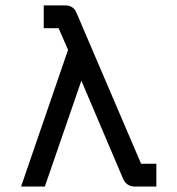

<svg xmlns="http://www.w3.org/2000/svg" viewBox="-20 -662 655 709"><path d="M57.9 26.7 231.3 -477.9 196.4 -557.9H141.5V-642.1H223.6Q252.8 -640 262.6 -614.4L501 -57.4H557.4V26.7H473.8Q446.7 24.6 434.9 -1L280.5 -364.1L145.6 26.7Z"/></svg>

Font: FiraCode Nerd Font
Style: Regular
Weight: 400
Designer: Carrois Corporate, Edenspiekermann AG, Nikita Prokopov
Foundry: Carrois Corporate, Edenspiekermann AG, Nikita Prokopov
Version: Version 6.002;Nerd Fonts 2.2.2